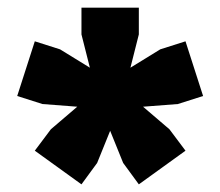

<svg xmlns="http://www.w3.org/2000/svg" viewBox="-20 -779 576 502"><path d="M25 -297ZM423 -441 465 -385 343 -297 302 -353 268 -437 234 -353 193 -297 71 -385 113 -441 182 -500 91 -507 25 -528 71 -671 137 -650 215 -602 193 -689V-759H343V-689L321 -602L399 -650L465 -671L511 -528L445 -507L354 -500Z"/></svg>

Font: Changa Black
Style: Regular
Weight: 900
Designer: Eduardo Rodriguez Tunni
Foundry: Eduardo Rodriguez Tunni
Version: Version 2.001; ttfautohint (v1.5.10-5e6f)